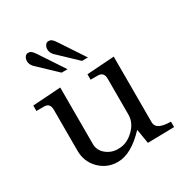

<svg xmlns="http://www.w3.org/2000/svg" viewBox="-164 -837 945 979"><g transform="rotate(-30 309.0 -347.5)"><path d="M22 -425V-457L187 -468V-135Q187 -97 218.5 -72Q250 -47 291 -49Q338 -49 378.5 -87.5Q419 -126 419 -174V-386Q419 -425 383 -425H341V-457L502 -468V-81Q502 -35 589 -35V-3L433 0L419 -85Q332 8 253 8Q190 8 146 -36Q102 -80 102 -145V-386Q102 -425 68 -425ZM172 -672 266 -530H258Q249 -530 240 -530H231L132 -624Q107 -644 107 -670Q107 -682 114 -692.5Q121 -703 132 -703Q145 -703 153 -696Q161 -689 172 -672ZM292 -672 386 -530H378Q369 -530 360 -530H351L252 -624Q227 -644 227 -670Q227 -682 234 -692.5Q241 -703 252 -703Q265 -703 273 -696Q281 -689 292 -672Z"/></g></svg>

Font: Academico
Style: Regular
Weight: 400
Foundry: Steinberg Media Technologies GmbH
Version: Version 0.902